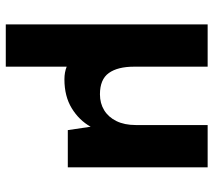

<svg xmlns="http://www.w3.org/2000/svg" viewBox="-58 -478 756 681"><g transform="rotate(90 320.5 -138.0)"><path d="M67 220V-496H217V-235Q217 -177 239.5 -145.5Q262 -114 315 -114Q347 -114 371.5 -129Q396 -144 410 -172.5Q424 -201 424 -241V-496H574V0H442L430 -81Q407 -40 364.5 -14Q322 12 262 12Q249 12 238 10Q227 8 217 4V220Z"/></g></svg>

Font: DM Sans 11pt Black
Style: Regular
Weight: 900
Version: Version 4.004;gftools[0.9.30]